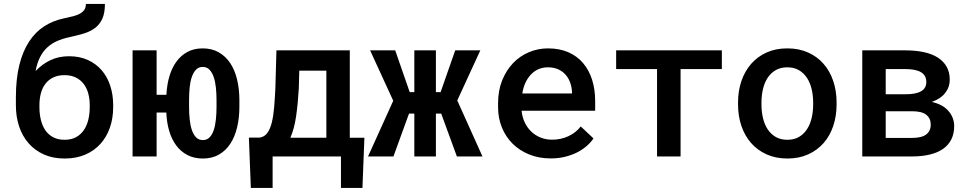

<svg xmlns="http://www.w3.org/2000/svg" viewBox="-20 -779 4841 956"><path d="M323.7 -499Q376 -499 417 -480.5Q458 -461.9 486.1 -429.4Q514.2 -397 528.8 -352.3Q543.5 -307.6 543.5 -255.9V-245.6Q543.5 -190.4 527.3 -143.8Q511.2 -97.2 480.2 -62.7Q449.2 -28.3 404.3 -9Q359.4 10.3 301.8 10.3Q243.7 10.3 198.7 -9.8Q153.8 -29.8 122.6 -65.4Q91.3 -101.1 75.2 -149.4Q59.1 -197.8 59.1 -254.9V-265.1V-266.6V-293.5Q59.1 -386.7 76.4 -455.8Q93.8 -524.9 125.2 -572.5Q156.7 -620.1 200.4 -648.2Q244.1 -676.3 297.9 -687.5Q324.2 -692.9 344.7 -698.2Q365.2 -703.6 379.2 -711.7Q393.1 -719.7 400.4 -731Q407.7 -742.2 407.7 -759.3H502.4Q502.4 -714.4 489.5 -685.8Q476.6 -657.2 452.9 -639.4Q429.2 -621.6 395.5 -611.6Q361.8 -601.6 320.8 -592.8Q289.6 -585.9 262.9 -574Q236.3 -562 215.1 -542.5Q193.8 -522.9 179.2 -494.1Q164.6 -465.3 157.2 -425.3Q189.5 -459.5 230.7 -479.2Q272 -499 323.7 -499ZM300.8 -404.8Q267.6 -404.8 243.9 -392.8Q220.2 -380.9 205.1 -360.4Q189.9 -339.8 183.1 -312.7Q176.3 -285.6 176.3 -255.9V-245.6Q176.3 -212.4 183.3 -182.9Q190.4 -153.3 205.3 -131.1Q220.2 -108.9 244.1 -95.9Q268.1 -83 301.8 -83Q335 -83 358.6 -95.9Q382.3 -108.9 397.5 -131.1Q412.6 -153.3 419.7 -182.9Q426.8 -212.4 426.8 -245.6V-255.9Q426.8 -285.6 419.7 -312.7Q412.6 -339.8 397.2 -360.4Q381.8 -380.9 358.2 -392.8Q334.5 -404.8 300.8 -404.8Z M759.8 -307.1H808.6Q811 -356.9 823.5 -399.2Q835.9 -441.4 858.6 -472.4Q881.3 -503.4 913.8 -520.8Q946.3 -538.1 989.3 -538.1Q1035.2 -538.1 1069.6 -518.3Q1104 -498.5 1126.7 -464.1Q1149.4 -429.7 1160.6 -382.6Q1171.9 -335.4 1171.9 -280.8V-246.6Q1171.9 -191.9 1160.6 -144.8Q1149.4 -97.7 1126.7 -63.2Q1104 -28.8 1070.1 -9.3Q1036.1 10.3 990.2 10.3Q946.3 10.3 913.1 -7.1Q879.9 -24.4 857.2 -55.2Q834.5 -85.9 822.3 -127.7Q810.1 -169.4 808.1 -218.8H759.8V0H640.1V-528.3H759.8ZM921.4 -246.6Q921.4 -213.4 924.6 -183.6Q927.7 -153.8 935.5 -131.1Q943.4 -108.4 956.5 -95Q969.7 -81.5 990.2 -81.5Q1010.3 -81.5 1023.4 -95Q1036.6 -108.4 1044.2 -131.1Q1051.8 -153.8 1054.9 -183.6Q1058.1 -213.4 1058.1 -246.6V-280.8Q1058.1 -313.5 1054.9 -343.3Q1051.8 -373 1043.9 -395.8Q1036.1 -418.5 1022.9 -432.1Q1009.8 -445.8 989.3 -445.8Q969.2 -445.8 956.1 -432.1Q942.9 -418.5 935.1 -395.8Q927.2 -373 924.3 -343.3Q921.4 -313.5 921.4 -280.8Z M1272.5 -93.8Q1296.4 -97.2 1310.8 -116.7Q1325.2 -136.2 1333.3 -168.7Q1341.3 -201.2 1345 -244.6Q1348.6 -288.1 1351.1 -339.4L1356.4 -528.3H1721.7V-93.3H1794.4L1784.7 156.7H1677.7V0H1337.4V156.7H1229L1219.2 -93.8ZM1467.8 -339.4Q1463.4 -261.7 1454.3 -199.7Q1445.3 -137.7 1425.8 -93.3H1605V-427.2H1470.2Z M2176.8 -213.4H2150.4V0H2043V-213.4H2016.6L1939 0H1812.5L1938 -277.3L1822.8 -528.3H1947.8L2020 -320.3H2043V-528.3H2150.4V-320.3H2173.8L2246.6 -528.3H2371.6L2256.8 -278.8L2382.3 0H2254.9Z M2722.2 9.8Q2663.6 9.8 2615.2 -9.8Q2566.9 -29.3 2532.5 -63.5Q2498 -97.7 2479 -144.3Q2460 -190.9 2460 -245.1V-265.1Q2460 -328.1 2480.2 -378.4Q2500.5 -428.7 2534.4 -464.4Q2568.4 -500 2613.5 -519Q2658.7 -538.1 2708.5 -538.1Q2766.1 -538.1 2810.1 -518.8Q2854 -499.5 2883.5 -464.6Q2913.1 -429.7 2928.2 -381.8Q2943.4 -334 2943.4 -276.9V-227.5H2577.1Q2580.1 -196.8 2592.3 -170.4Q2604.5 -144 2624.3 -124.8Q2644 -105.5 2670.7 -94.5Q2697.3 -83.5 2729 -83.5Q2773.4 -83.5 2810.8 -101.1Q2848.1 -118.7 2871.6 -149.4L2935.1 -89.8Q2922.4 -70.8 2902.3 -53Q2882.3 -35.2 2855.5 -21.2Q2828.6 -7.3 2795.2 1.2Q2761.7 9.8 2722.2 9.8ZM2708 -443.8Q2683.6 -443.8 2662.6 -435.1Q2641.6 -426.3 2625 -409.4Q2608.4 -392.6 2596.9 -368.4Q2585.4 -344.2 2580.6 -313.5H2828.1V-322.3Q2826.7 -345.7 2819.1 -367.4Q2811.5 -389.2 2796.9 -406.2Q2782.2 -423.3 2760 -433.6Q2737.8 -443.8 2708 -443.8Z M3574.2 -435.1H3368.7V0H3251.5V-435.1H3047.9V-528.3H3574.2Z M3654.8 -269Q3654.8 -326.2 3671.6 -375.5Q3688.5 -424.8 3720 -460.9Q3751.5 -497.1 3796.9 -517.6Q3842.3 -538.1 3899.9 -538.1Q3958 -538.1 4003.7 -517.6Q4049.3 -497.1 4080.8 -460.9Q4112.3 -424.8 4128.9 -375.5Q4145.5 -326.2 4145.5 -269V-258.8Q4145.5 -201.2 4128.9 -151.9Q4112.3 -102.5 4080.8 -66.7Q4049.3 -30.8 4003.9 -10.3Q3958.5 10.3 3900.9 10.3Q3842.8 10.3 3797.1 -10.3Q3751.5 -30.8 3720 -66.7Q3688.5 -102.5 3671.6 -151.9Q3654.8 -201.2 3654.8 -258.8ZM3771.5 -258.8Q3771.5 -222.7 3779.1 -190.9Q3786.6 -159.2 3802.5 -135Q3818.4 -110.8 3842.8 -96.9Q3867.2 -83 3900.9 -83Q3933.6 -83 3957.8 -96.9Q3981.9 -110.8 3997.8 -135Q4013.7 -159.2 4021.2 -190.9Q4028.8 -222.7 4028.8 -258.8V-269Q4028.8 -304.2 4021.2 -335.9Q4013.7 -367.7 3997.8 -391.6Q3981.9 -415.5 3957.8 -429.7Q3933.6 -443.8 3899.9 -443.8Q3866.7 -443.8 3842.3 -429.7Q3817.9 -415.5 3802.2 -391.6Q3786.6 -367.7 3779.1 -335.9Q3771.5 -304.2 3771.5 -269Z M4273.4 0V-528.3H4487.3Q4538.6 -528.3 4579.6 -519.5Q4620.6 -510.7 4649.4 -492.4Q4678.2 -474.1 4693.6 -446.5Q4709 -418.9 4709 -381.8Q4709 -345.2 4686.3 -316.2Q4663.6 -287.1 4619.6 -271.5Q4675.3 -258.8 4703.1 -225.8Q4731 -192.9 4731 -150.9Q4731 -113.3 4716.8 -85Q4702.6 -56.6 4675.8 -37.8Q4648.9 -19 4609.9 -9.5Q4570.8 0 4521.5 0ZM4390.1 -225.1V-92.3H4521.5Q4568.8 -92.3 4591.6 -109.4Q4614.3 -126.5 4614.3 -158.7Q4614.3 -189.5 4592.3 -207.3Q4570.3 -225.1 4521.5 -225.1ZM4390.1 -309.6H4488.8Q4592.3 -309.6 4592.3 -370.1Q4592.3 -403.8 4565.9 -419.4Q4539.6 -435.1 4487.3 -435.1H4390.1Z"/></svg>

Font: Roboto Mono
Style: Regular
Weight: 500
Designer: Google
Version: Version 2.000986; 2015; ttfautohint (v1.3)